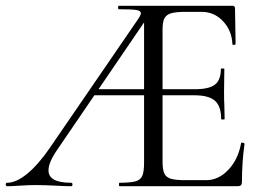

<svg xmlns="http://www.w3.org/2000/svg" viewBox="-22 -645 916 665"><path d="M3 -12Q34 -12 72 -43Q110 -74 150 -132L453 -574Q466 -592 466 -599Q466 -608 449.5 -610.5Q433 -613 389 -613Q387 -613 387 -619Q387 -625 389 -625H783Q792 -625 792 -616L794 -493Q794 -490 788.5 -489.5Q783 -489 783 -492Q781 -539 750.5 -571.5Q720 -604 676 -604H621Q587 -604 570.5 -599Q554 -594 547.5 -581.5Q541 -569 541 -543V-85Q541 -58 547 -44.5Q553 -31 569.5 -26Q586 -21 619 -21H692Q735 -21 769 -57Q803 -93 813 -149Q813 -151 817 -151Q820 -151 822.5 -149.5Q825 -148 825 -147Q816 -84 816 -15Q816 -7 812.5 -3.5Q809 0 800 0H392Q390 0 390 -6Q390 -12 392 -12Q430 -12 447.5 -17Q465 -22 471 -36.5Q477 -51 477 -81V-588L502 -604L176 -126Q146 -83 146 -55Q146 -12 224 -12Q229 -12 229 -6Q229 0 224 0Q206 0 170 -2Q130 -4 101 -4Q77 -4 47 -2Q19 0 3 0Q-2 0 -2 -6Q-2 -12 3 -12ZM305 -336H516L523 -315H290ZM651 -315H505V-336H653Q702 -336 722.5 -352Q743 -368 743 -406Q743 -408 749 -408Q755 -408 755 -406L754 -325Q754 -296 755 -281L756 -233Q756 -231 750 -231Q744 -231 744 -233Q744 -277 722.5 -296Q701 -315 651 -315Z"/></svg>

Font: Cormorant
Style: Regular
Weight: 400
Designer: Christian Thalmann (Catharsis Fonts)
Foundry: Catharsis Fonts
Version: Version 4.000